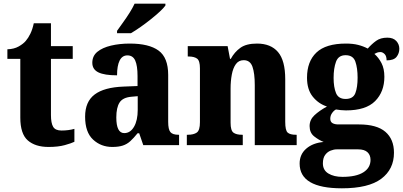

<svg xmlns="http://www.w3.org/2000/svg" viewBox="-20 -786 2183 1040"><path d="M243 10Q171 10 130.5 -25.5Q90 -61 90 -149V-467H20V-519Q56 -520 81.5 -534.5Q107 -549 120 -565Q133 -580 144.5 -603.5Q156 -627 163 -660H256V-536H374V-467H256V-163Q256 -119 268 -99Q280 -79 313 -79Q351 -79 383 -88V-18Q367 -10 331 0Q295 10 243 10Z M588 10Q527 10 484 -30Q441 -70 441 -154Q441 -235 492.5 -274Q544 -313 649 -317L725 -320V-374Q725 -430 712.5 -458Q700 -486 670 -486Q642 -486 628 -458Q614 -430 614 -378Q546 -378 513 -394Q480 -410 480 -446Q480 -483 507.5 -505.5Q535 -528 581.5 -539Q628 -550 683 -550Q787 -550 839 -512Q891 -474 891 -380V-126Q891 -85 903 -70.5Q915 -56 947 -56H950V0H756L734 -64H725Q704 -38 686 -21.5Q668 -5 645 2.5Q622 10 588 10ZM653 -65Q686 -65 706 -99.5Q726 -134 726 -191V-265L692 -262Q645 -258 627.5 -230.5Q610 -203 610 -150Q610 -65 653 -65ZM614 -619Q628 -639 646.5 -664.5Q665 -690 682 -717Q699 -744 709 -766H876V-756Q867 -743 846 -723.5Q825 -704 797.5 -682Q770 -660 741.5 -640Q713 -620 689 -606H614Z M992 0V-56H997Q1029 -56 1046 -68Q1063 -80 1063 -124V-416Q1063 -457 1047.5 -468.5Q1032 -480 1001 -480H997V-536H1213L1226 -467H1230Q1250 -504 1282 -527Q1314 -550 1372 -550Q1447 -550 1486 -504Q1525 -458 1525 -357V-126Q1525 -80 1538 -68Q1551 -56 1583 -56H1587V0H1360V-325Q1360 -389 1347.5 -424.5Q1335 -460 1300 -460Q1273 -460 1257.5 -438.5Q1242 -417 1235.5 -381.5Q1229 -346 1229 -306V-121Q1229 -79 1244.5 -67.5Q1260 -56 1291 -56H1295V0Z M1832 234Q1603 234 1603 100Q1603 50 1639 19Q1675 -12 1733 -17Q1706 -28 1681.5 -47.5Q1657 -67 1657 -103Q1657 -137 1683 -161.5Q1709 -186 1751 -209Q1705 -224 1674 -262.5Q1643 -301 1643 -365Q1643 -453 1694 -501.5Q1745 -550 1854 -550Q1891 -550 1919 -543Q1947 -536 1972 -523Q1993 -547 2017 -564.5Q2041 -582 2078 -582Q2110 -582 2126.5 -564Q2143 -546 2143 -522Q2143 -497 2128 -478Q2113 -459 2074 -459Q2074 -483 2063 -493.5Q2052 -504 2041 -504Q2030 -504 2022.5 -501Q2015 -498 2008 -494Q2031 -474 2046.5 -444Q2062 -414 2062 -370Q2062 -289 2012 -238.5Q1962 -188 1854 -188Q1844 -188 1826.5 -189.5Q1809 -191 1800 -193Q1789 -188 1779 -174Q1769 -160 1769 -143Q1769 -126 1781 -119Q1793 -112 1813 -112H1924Q2021 -112 2067.5 -72Q2114 -32 2114 41Q2114 131 2045 182.5Q1976 234 1832 234ZM1852 -250Q1893 -250 1905 -282Q1917 -314 1917 -365Q1917 -417 1905 -452Q1893 -487 1852 -487Q1813 -487 1800 -451.5Q1787 -416 1787 -364Q1787 -314 1800 -282Q1813 -250 1852 -250ZM1835 172Q1909 172 1948 147.5Q1987 123 1987 80Q1987 54 1970.5 38.5Q1954 23 1920 23H1804Q1788 23 1770.5 30Q1753 37 1741 53.5Q1729 70 1729 99Q1729 136 1759 154Q1789 172 1835 172Z"/></svg>

Font: Noto Serif SemiCondensed ExtraBold
Style: Regular
Weight: 800
Width: 4
Designer: Monotype Design Team
Foundry: Monotype Imaging Inc.
Version: Version 2.015